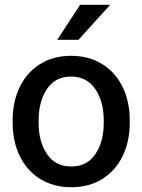

<svg xmlns="http://www.w3.org/2000/svg" viewBox="-20 -775 597 805"><path d="M309 -608H220L316 -755H442ZM278 -541Q353 -541 409 -506Q465 -471 494.5 -409.5Q524 -348 524 -271V-260Q524 -183 494.5 -121.5Q465 -60 409.5 -25Q354 10 279 10Q204 10 148 -25Q92 -60 62.5 -121.5Q33 -183 33 -260V-271Q33 -348 62.5 -409.5Q92 -471 147.5 -506Q203 -541 278 -541ZM279 -77Q345 -77 380 -129Q415 -181 415 -260V-271Q415 -349 379.5 -401.5Q344 -454 278 -454Q212 -454 177 -402Q142 -350 142 -271V-260Q142 -181 177 -129Q212 -77 279 -77Z"/></svg>

Font: Freesentation 6 SemiBold
Style: Regular
Weight: 600
Designer: glyphs from Roboto by Christian Robertson / Hangul glyphs from Noto Sans CJK(Source Han Sans) by Jang Soo-young and Kang
Foundry: PT&
Version: Version 2.001